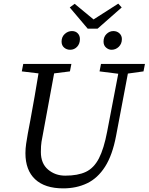

<svg xmlns="http://www.w3.org/2000/svg" viewBox="-20 -1022 818 1057"><path d="M528 -629 536 -670H778L770 -629L684 -617L619 -274Q599 -168 558.5 -104.5Q518 -41 459.5 -13Q401 15 328 15Q227 15 173.5 -35Q120 -85 120 -179Q120 -204 124 -231Q128 -258 133 -286L147 -360Q171 -489 192 -618L100 -629L108 -670H373L365 -629L278 -618L216 -282Q212 -263 208.5 -241.5Q205 -220 205 -185Q205 -122 244.5 -88.5Q284 -55 339 -55Q409 -55 453 -76Q497 -97 524.5 -150Q552 -203 570 -298L631 -616ZM366 -748Q347 -748 333 -760Q319 -772 319 -793Q319 -819 336.5 -835Q354 -851 376 -851Q396 -851 408 -838.5Q420 -826 420 -807Q420 -781 404.5 -764.5Q389 -748 366 -748ZM594 -748Q578 -748 564 -760Q550 -772 550 -793Q550 -819 566.5 -835Q583 -851 604 -851Q624 -851 637.5 -838.5Q651 -826 651 -807Q651 -781 634 -764.5Q617 -748 594 -748ZM463 -864 364 -981 391 -1001 495 -915 631 -1002 650 -981 517 -864Z"/></svg>

Font: Source Serif Pro
Style: Italic
Weight: 400
Italic angle: -12°
Designer: Frank Grießhammer
Foundry: Adobe Systems Incorporated
Version: Version 3.001;hotconv 1.0.111;makeotfexe 2.5.65597